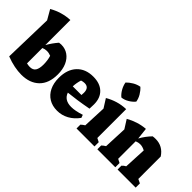

<svg xmlns="http://www.w3.org/2000/svg" viewBox="-21 -1374 1988 1988"><g transform="rotate(45 972.5 -380.0)"><path d="M47 -35 61 -576 0 -682Q109 -744 229 -749V-382Q247 -414 267.5 -443Q288 -472 312 -500Q328 -503 342 -503Q401 -503 444.5 -472.5Q488 -442 512 -387.5Q536 -333 536 -259Q536 -128 464.5 -58.5Q393 11 269 11Q221 11 165 0Q109 -11 47 -35ZM283 -351Q256 -351 229 -339V-114Q255 -108 275 -108Q321 -108 340 -138Q359 -168 359 -227Q359 -255 355 -284Q351 -313 343 -339Q314 -351 283 -351Z M795 13Q725 13 674 -18Q623 -49 595 -106Q567 -163 567 -241Q567 -363 632.5 -433Q698 -503 812 -503Q910 -503 965 -450.5Q1020 -398 1020 -304L1018 -240Q933 -224 867.5 -214.5Q802 -205 742 -199Q770 -118 871 -118Q930 -118 1014 -146L1026 -113Q982 -52 922.5 -19.5Q863 13 795 13ZM750 -384Q734 -332 732 -281H859L861 -316Q861 -392 795 -392Q785 -392 773.5 -390Q762 -388 750 -384Z M1068 0V-56Q1087 -74 1109 -87L1120 -343L1060 -438Q1111 -468 1168.5 -485.5Q1226 -503 1290 -505V-83L1331 -62V0ZM1230 -773Q1260 -746 1281.5 -709.5Q1303 -673 1309 -634Q1285 -604 1247 -581.5Q1209 -559 1170 -555Q1141 -578 1119 -616Q1097 -654 1090 -695Q1117 -723 1153.5 -744.5Q1190 -766 1230 -773Z M1373 0V-56Q1382 -64 1391.5 -72Q1401 -80 1414 -87L1425 -343L1365 -438Q1467 -496 1579 -505L1593 -378Q1612 -413 1634.5 -443Q1657 -473 1683 -500Q1694 -502 1704.5 -502.5Q1715 -503 1725 -503Q1830 -503 1890 -411V-83L1934 -62V0H1669V-56Q1684 -74 1709 -87L1721 -331Q1685 -351 1650 -351Q1623 -351 1595 -339V-83L1636 -62V0Z"/></g></svg>

Font: Piazzolla ExtraBold
Style: Regular
Weight: 800
Designer: Juan Pablo del Peral
Foundry: Huerta Tipografica
Version: Version 1.330